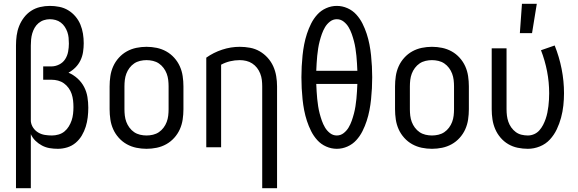

<svg xmlns="http://www.w3.org/2000/svg" viewBox="-20 -774 3040 1009"><path d="M64 215V-535Q64 -561 67.5 -587Q71 -613 80.5 -637Q90 -661 106 -682Q122 -703 143.5 -717Q165 -731 190.5 -737Q216 -743 242 -743Q267 -743 292 -738Q317 -733 338.5 -720Q360 -707 376.5 -687.5Q393 -668 402.5 -645Q412 -622 416 -597Q420 -572 420 -547Q420 -524 416.5 -501Q413 -478 403 -457Q393 -436 376.5 -419.5Q360 -403 340 -392Q366 -381 387.5 -361.5Q409 -342 422 -317Q435 -292 439.5 -264Q444 -236 444 -208Q444 -183 441 -157.5Q438 -132 430.5 -108Q423 -84 410 -62Q397 -40 377.5 -23.5Q358 -7 333.5 0.5Q309 8 284 8Q262 8 241 4.5Q220 1 201 -9Q182 -19 166.5 -34Q151 -49 142 -69V215ZM253 -62Q270 -62 287.5 -67Q305 -72 318.5 -83Q332 -94 341.5 -109.5Q351 -125 356.5 -141.5Q362 -158 364 -176Q366 -194 366 -211Q366 -229 364 -246.5Q362 -264 356.5 -280.5Q351 -297 340.5 -311.5Q330 -326 316 -336Q302 -346 285 -350.5Q268 -355 250 -355H207V-425H250Q271 -425 291 -435Q311 -445 322.5 -463Q334 -481 338 -502.5Q342 -524 342 -545Q342 -561 340.5 -576Q339 -591 334 -605.5Q329 -620 320.5 -633Q312 -646 299.5 -655.5Q287 -665 272 -669Q257 -673 242 -673Q226 -673 210.5 -668Q195 -663 182.5 -652.5Q170 -642 162 -628Q154 -614 149.5 -598.5Q145 -583 143.5 -567Q142 -551 142 -535V-137Q144 -118 154.5 -102.5Q165 -87 181 -77.5Q197 -68 215.5 -65Q234 -62 253 -62Z M750 8Q723 8 696.5 2.5Q670 -3 646.5 -16Q623 -29 604.5 -49.5Q586 -70 575 -94.5Q564 -119 560 -146Q556 -173 556 -200V-320Q556 -347 560 -374Q564 -401 575 -425.5Q586 -450 604.5 -470.5Q623 -491 646.5 -504Q670 -517 696.5 -522.5Q723 -528 750 -528Q777 -528 803.5 -522.5Q830 -517 853.5 -504Q877 -491 895.5 -470.5Q914 -450 925 -425.5Q936 -401 940 -374Q944 -347 944 -320V-200Q944 -173 940 -146Q936 -119 925 -94.5Q914 -70 895.5 -49.5Q877 -29 853.5 -16Q830 -3 803.5 2.5Q777 8 750 8ZM750 -62Q767 -62 784 -66Q801 -70 815 -79.5Q829 -89 839.5 -103Q850 -117 856 -133Q862 -149 864 -166Q866 -183 866 -200V-320Q866 -337 864 -354Q862 -371 856 -387Q850 -403 839.5 -417Q829 -431 815 -440.5Q801 -450 784 -454Q767 -458 750 -458Q733 -458 716 -454Q699 -450 685 -440.5Q671 -431 660.5 -417Q650 -403 644 -387Q638 -371 636 -354Q634 -337 634 -320V-200Q634 -183 636 -166Q638 -149 644 -133Q650 -117 660.5 -103Q671 -89 685 -79.5Q699 -70 716 -66Q733 -62 750 -62Z M1358 215V-320Q1358 -337 1356 -354Q1354 -371 1347.5 -387.5Q1341 -404 1330.5 -417.5Q1320 -431 1305.5 -440.5Q1291 -450 1274 -454Q1257 -458 1240 -458Q1214 -458 1189 -452Q1164 -446 1142 -434V0H1064V-471Q1102 -498 1147.5 -513Q1193 -528 1240 -528Q1267 -528 1294 -523Q1321 -518 1344.5 -504.5Q1368 -491 1386.5 -470.5Q1405 -450 1416 -425.5Q1427 -401 1431.5 -374Q1436 -347 1436 -320V215Z M1750 8Q1721 8 1694 -4Q1667 -16 1647.5 -37.5Q1628 -59 1615 -85Q1602 -111 1593 -138.5Q1584 -166 1578.5 -194.5Q1573 -223 1570 -252Q1567 -281 1565.5 -310Q1564 -339 1564 -368Q1564 -396 1565.5 -425Q1567 -454 1570 -483Q1573 -512 1578.5 -540.5Q1584 -569 1593 -596.5Q1602 -624 1615 -650Q1628 -676 1647.5 -697.5Q1667 -719 1694 -731Q1721 -743 1750 -743Q1779 -743 1806 -731Q1833 -719 1852.5 -697.5Q1872 -676 1885 -650Q1898 -624 1907 -596.5Q1916 -569 1921.5 -540.5Q1927 -512 1930 -483Q1933 -454 1934.5 -425Q1936 -396 1936 -368Q1936 -339 1934.5 -310Q1933 -281 1930 -252Q1927 -223 1921.5 -194.5Q1916 -166 1907 -138.5Q1898 -111 1885 -85Q1872 -59 1852.5 -37.5Q1833 -16 1806 -4Q1779 8 1750 8ZM1858 -402Q1857 -422 1856 -441.5Q1855 -461 1853 -480.5Q1851 -500 1848 -519.5Q1845 -539 1840 -558Q1835 -577 1828.5 -595.5Q1822 -614 1812 -631Q1802 -648 1786 -660.5Q1770 -673 1750 -673Q1730 -673 1714 -660.5Q1698 -648 1688 -631Q1678 -614 1671.5 -595.5Q1665 -577 1660 -558Q1655 -539 1652 -519.5Q1649 -500 1647 -480.5Q1645 -461 1644 -441.5Q1643 -422 1642 -402ZM1750 -62Q1770 -62 1786 -74.5Q1802 -87 1812 -104Q1822 -121 1828.5 -139.5Q1835 -158 1840 -177Q1845 -196 1848 -215.5Q1851 -235 1853 -254.5Q1855 -274 1856 -293.5Q1857 -313 1858 -333H1642Q1643 -313 1644 -293.5Q1645 -274 1647 -254.5Q1649 -235 1652 -215.5Q1655 -196 1660 -177Q1665 -158 1671.5 -139.5Q1678 -121 1688 -104Q1698 -87 1714 -74.5Q1730 -62 1750 -62Z M2250 8Q2223 8 2196.5 2.5Q2170 -3 2146.5 -16Q2123 -29 2104.5 -49.5Q2086 -70 2075 -94.5Q2064 -119 2060 -146Q2056 -173 2056 -200V-320Q2056 -347 2060 -374Q2064 -401 2075 -425.5Q2086 -450 2104.5 -470.5Q2123 -491 2146.5 -504Q2170 -517 2196.5 -522.5Q2223 -528 2250 -528Q2277 -528 2303.5 -522.5Q2330 -517 2353.5 -504Q2377 -491 2395.5 -470.5Q2414 -450 2425 -425.5Q2436 -401 2440 -374Q2444 -347 2444 -320V-200Q2444 -173 2440 -146Q2436 -119 2425 -94.5Q2414 -70 2395.5 -49.5Q2377 -29 2353.5 -16Q2330 -3 2303.5 2.5Q2277 8 2250 8ZM2250 -62Q2267 -62 2284 -66Q2301 -70 2315 -79.5Q2329 -89 2339.5 -103Q2350 -117 2356 -133Q2362 -149 2364 -166Q2366 -183 2366 -200V-320Q2366 -337 2364 -354Q2362 -371 2356 -387Q2350 -403 2339.5 -417Q2329 -431 2315 -440.5Q2301 -450 2284 -454Q2267 -458 2250 -458Q2233 -458 2216 -454Q2199 -450 2185 -440.5Q2171 -431 2160.5 -417Q2150 -403 2144 -387Q2138 -371 2136 -354Q2134 -337 2134 -320V-200Q2134 -183 2136 -166Q2138 -149 2144 -133Q2150 -117 2160.5 -103Q2171 -89 2185 -79.5Q2199 -70 2216 -66Q2233 -62 2250 -62Z M2754 8Q2727 8 2700.5 2.5Q2674 -3 2651 -16.5Q2628 -30 2610.5 -50.5Q2593 -71 2582.5 -95.5Q2572 -120 2568 -146.5Q2564 -173 2564 -200V-520H2642V-200Q2642 -183 2644 -166.5Q2646 -150 2651.5 -134Q2657 -118 2667 -104Q2677 -90 2690.5 -80Q2704 -70 2720.5 -66Q2737 -62 2754 -62Q2771 -62 2787 -69Q2803 -76 2814.5 -89Q2826 -102 2834 -117.5Q2842 -133 2847.5 -149Q2853 -165 2856.5 -182Q2860 -199 2862 -216Q2864 -233 2865 -250Q2866 -267 2866 -284Q2866 -342 2855 -399Q2844 -456 2823 -510L2895 -535Q2919 -475 2931.5 -411.5Q2944 -348 2944 -284Q2944 -252 2940.5 -219.5Q2937 -187 2928.5 -155.5Q2920 -124 2906 -94.5Q2892 -65 2870 -41Q2848 -17 2817 -4.5Q2786 8 2754 8ZM2712 -600 2723 -754H2801L2776 -600Z"/></svg>

Font: Moesevka
Style: Regular
Weight: 400
Monospace: yes
Designer: Belleve Invis
Foundry: Belleve Invis
Version: Version 32.5.0; ttfautohint (v1.8.4)